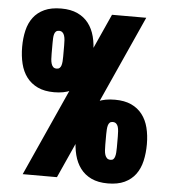

<svg xmlns="http://www.w3.org/2000/svg" viewBox="-53 -793 756 849"><g transform="rotate(5 325.0 -368.0)"><path d="M230.5 0H78.5L410.5 -736.5H562.5ZM185 -373Q142 -373 112 -387.2Q82 -401.5 63 -426.5Q44 -451.5 35.5 -486Q27 -520.5 27 -560.5Q27 -600 35 -633.8Q43 -667.5 61.5 -692Q80 -716.5 110.2 -730.5Q140.5 -744.5 185 -744.5Q227.5 -744.5 257.5 -730.5Q287.5 -716.5 306.2 -692Q325 -667.5 333.8 -633.8Q342.5 -600 342.5 -560.5Q342.5 -520.5 334.5 -486Q326.5 -451.5 308 -426.5Q289.5 -401.5 259.2 -387.2Q229 -373 185 -373ZM211.5 -582.5Q211.5 -595 210.8 -606.5Q210 -618 207.2 -626.5Q204.5 -635 198.8 -640.2Q193 -645.5 183.5 -645.5Q175 -645.5 170 -641Q165 -636.5 162.8 -628.8Q160.5 -621 160 -610.8Q159.5 -600.5 159.5 -589V-542Q159.5 -529 160.2 -517.5Q161 -506 163.8 -497.2Q166.5 -488.5 172 -483.2Q177.5 -478 187.5 -478Q195.5 -478 200.5 -482.5Q205.5 -487 207.8 -494.8Q210 -502.5 210.8 -512.5Q211.5 -522.5 211.5 -534ZM456.5 8Q413.5 8 383.5 -6.2Q353.5 -20.5 334.8 -45.5Q316 -70.5 307.2 -105Q298.5 -139.5 298.5 -179.5Q298.5 -219 306.5 -252.8Q314.5 -286.5 333 -311.2Q351.5 -336 381.8 -349.8Q412 -363.5 456.5 -363.5Q499 -363.5 529 -349.8Q559 -336 578 -311.2Q597 -286.5 605.5 -252.8Q614 -219 614 -179.5Q614 -139.5 606 -105Q598 -70.5 579.5 -45.5Q561 -20.5 530.8 -6.2Q500.5 8 456.5 8ZM483 -202Q483 -214.5 482.2 -225.8Q481.5 -237 478.8 -245.8Q476 -254.5 470.2 -259.5Q464.5 -264.5 455 -264.5Q446.5 -264.5 441.8 -260Q437 -255.5 434.8 -247.8Q432.5 -240 431.8 -229.8Q431 -219.5 431 -208.5V-161.5Q431 -148.5 431.8 -136.8Q432.5 -125 435.5 -116.2Q438.5 -107.5 444.2 -102.2Q450 -97 460 -97Q468 -97 472.5 -101.5Q477 -106 479.2 -113.8Q481.5 -121.5 482.2 -131.5Q483 -141.5 483 -153Z"/></g></svg>

Font: B612 Mono
Style: Bold
Weight: 700
Version: Version 1.005